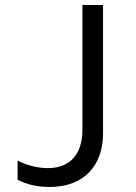

<svg xmlns="http://www.w3.org/2000/svg" viewBox="-20 -734 540 764"><path d="M177 10C318 10 390 -79 390 -203V-714H308V-218C308 -122 260 -65 170 -65C132 -65 86 -76 50 -95V-19C82 -1 128 10 177 10Z"/></svg>

Font: Noto Sans Mono ExtraCondensed
Style: Regular
Weight: 400
Width: 2
Designer: Monotype Design Team
Foundry: Monotype Imaging Inc.
Version: Version 2.014